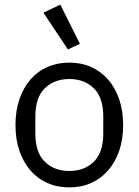

<svg xmlns="http://www.w3.org/2000/svg" viewBox="-20 -799 600 831"><path d="M280 12Q228 12 185 -7Q142 -26 111.5 -61.5Q81 -97 64 -146.5Q47 -196 47 -258Q47 -319 64 -369Q81 -419 111.5 -454.5Q142 -490 185 -509Q228 -528 280 -528Q332 -528 374.5 -509Q417 -490 448 -454.5Q479 -419 496 -369Q513 -319 513 -258Q513 -196 496 -146.5Q479 -97 448 -61.5Q417 -26 374.5 -7Q332 12 280 12ZM280 -59Q345 -59 386 -99Q427 -139 427 -221V-295Q427 -377 386 -417Q345 -457 280 -457Q215 -457 174 -417Q133 -377 133 -295V-221Q133 -139 174 -99Q215 -59 280 -59ZM168 -744 241 -779 326 -609 274 -585Z"/></svg>

Font: IBM Plex Sans Thai
Style: Regular
Weight: 400
Designer: Mike Abbink, Paul van der Laan, Pieter van Rosmalen, Ben Mitchell, Mark Frömberg
Foundry: Bold Monday
Version: Version 1.1